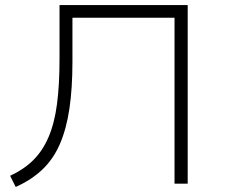

<svg xmlns="http://www.w3.org/2000/svg" viewBox="-20 -725 890 758"><path d="M42 13 20 -31Q74 -56 111 -92.5Q148 -129 171.5 -183.5Q195 -238 205 -314Q215 -390 215 -494V-705H721V0H669V-655H266V-481Q266 -376 254 -295.5Q242 -215 216 -155.5Q190 -96 146.5 -55Q103 -14 42 13Z"/></svg>

Font: Nunito Sans 7pt SemiExpanded ExtraLight
Style: Regular
Weight: 250
Width: 6
Designer: Vernon Adams
Foundry: Vernon Adams
Version: Version 3.101;gftools[0.9.27]